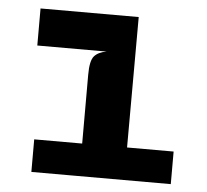

<svg xmlns="http://www.w3.org/2000/svg" viewBox="-44 -593 689 640"><g transform="rotate(5 300.0 -273.0)"><path d="M244 -15V-339.5Q244 -386.5 257.5 -401.8Q271 -417 298.5 -421.5L244 -460.5V-487.5L395 -545.5L394 -15ZM83.5 0V-109H550V0ZM66.5 -421.5V-545.5H395L372.5 -421.5Z"/></g></svg>

Font: Spline Sans Mono
Style: Regular
Weight: 400
Monospace: yes
Designer: Eben Sorkin, Mirko Velimirovic
Foundry: Sorkin Type
Version: Version 1.004